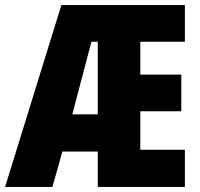

<svg xmlns="http://www.w3.org/2000/svg" viewBox="-25 -734 786 754"><path d="M701 0H359V-139H220L181 0H-5L216 -714H701V-570H526V-441H687V-297H526V-146H701ZM259 -285H359V-570H334Z"/></svg>

Font: Noto Sans Gujarati UI ExtraCondensed Black
Style: Regular
Weight: 900
Width: 2
Designer: Jelle Bosma - Monotype Design Team, Universal Thirst
Foundry: Monotype Imaging Inc.
Version: Version 2.106; ttfautohint (v1.8.4.7-5d5b)